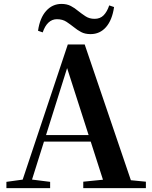

<svg xmlns="http://www.w3.org/2000/svg" viewBox="-20 -975 786 995"><path d="M177.1 -815.6Q186.6 -882.2 219.1 -918.4Q251.5 -954.7 298.9 -954.7Q326.7 -954.7 347.2 -943.9Q367.7 -933.1 384 -919Q402.7 -904.2 422.9 -890.8Q443 -877.4 470.2 -877.4Q499.2 -877.4 517.1 -895.8Q535 -914.1 546 -947L571.1 -938.5Q561.4 -871.2 529.6 -834.7Q497.7 -798.2 449.4 -798.2Q420.5 -798.2 400.5 -808.9Q380.5 -819.6 363.8 -833.4Q345.1 -848.2 324.8 -861.8Q304.5 -875.5 274.9 -875.5Q250.1 -875.5 231.3 -858.1Q212.6 -840.8 201.3 -807.1ZM13.2 0V-32.6L112.6 -46.3H131.1L239.8 -32.6V0ZM82.8 0 331.4 -744.6H418.9L672.2 0H527.6L316.7 -656.5H337.4L334.2 -642.5L132 0ZM193.5 -241.1 200.6 -275H517.8L524.9 -241.1ZM411.5 0V-33.4L546.7 -47H597.4L736 -33.4V0Z"/></svg>

Font: Noto Serif TC
Style: Regular
Weight: 200
Designer: Ryoko NISHIZUKA 西塚涼子 (kana & ideographs); Frank Grießhammer (Latin, Greek & Cyrillic); Wenlong ZHANG 张文龙 (bopomofo); San
Foundry: Adobe
Version: Version 2.001;hotconv 1.1.0;makeotfexe 2.6.0